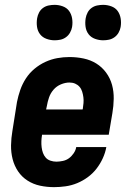

<svg xmlns="http://www.w3.org/2000/svg" viewBox="-20 -763 540 791"><path d="M203 8Q173 8 145 2Q117 -4 93.5 -19Q70 -34 54.5 -57Q39 -80 32 -107.5Q25 -135 25.5 -164.5Q26 -194 31 -223L50 -343Q55 -368 63.5 -392.5Q72 -417 86.5 -439.5Q101 -462 122 -479.5Q143 -497 167 -508Q191 -519 216 -523.5Q241 -528 266 -528Q296 -528 324.5 -522Q353 -516 376.5 -501.5Q400 -487 417 -464Q434 -441 441.5 -413.5Q449 -386 448.5 -356Q448 -326 443 -297L428 -208H153V-206Q151 -194 150.5 -181.5Q150 -169 151.5 -156.5Q153 -144 157 -133Q161 -122 168.5 -113.5Q176 -105 188 -101Q200 -97 212 -97Q225 -97 239 -100Q253 -103 264 -111Q275 -119 283.5 -131.5Q292 -144 294 -157H418Q414 -134 403.5 -111Q393 -88 377.5 -68Q362 -48 341.5 -33Q321 -18 298 -8.5Q275 1 250.5 4.5Q226 8 203 8ZM170 -312H320L321 -314Q323 -326 324 -338.5Q325 -351 323.5 -362.5Q322 -374 318.5 -385.5Q315 -397 307.5 -405.5Q300 -414 289.5 -418.5Q279 -423 266 -423Q249 -423 231 -415.5Q213 -408 200.5 -393.5Q188 -379 182 -361.5Q176 -344 173 -326ZM405 -597Q388 -597 371.5 -603Q355 -609 345 -622Q335 -635 332.5 -652.5Q330 -670 333 -688Q335 -700 341 -711.5Q347 -723 357.5 -730.5Q368 -738 380.5 -740.5Q393 -743 405 -743Q422 -743 438.5 -737Q455 -731 464.5 -718Q474 -705 477 -687.5Q480 -670 477 -652Q475 -640 468.5 -628.5Q462 -617 451.5 -609.5Q441 -602 429 -599.5Q417 -597 405 -597ZM205 -597Q188 -597 171.5 -603Q155 -609 145 -622Q135 -635 132.5 -652.5Q130 -670 133 -688Q135 -700 141 -711.5Q147 -723 157.5 -730.5Q168 -738 180.5 -740.5Q193 -743 205 -743Q222 -743 238.5 -737Q255 -731 264.5 -718Q274 -705 277 -687.5Q280 -670 277 -652Q275 -640 268.5 -628.5Q262 -617 251.5 -609.5Q241 -602 229 -599.5Q217 -597 205 -597Z"/></svg>

Font: Iosevka Extrabold Oblique
Style: Regular
Weight: 800
Italic angle: -9°
Monospace: yes
Designer: Belleve Invis
Foundry: Belleve Invis
Version: Version 32.5.0; ttfautohint (v1.8.4)